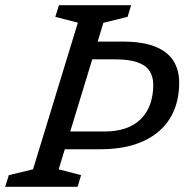

<svg xmlns="http://www.w3.org/2000/svg" viewBox="-40 -721 728 741"><path d="M363.5 -213.5Q410.5 -213.5 445.5 -226Q480.5 -238.5 504 -262Q527.5 -285.5 539.5 -319Q551.5 -352.5 551.5 -394Q551.5 -425 537.2 -447Q523 -469 490.5 -480.5Q458 -492 403 -492H237.5L261 -560.5H433.5Q509.5 -560.5 557.8 -541.5Q606 -522.5 628.8 -487Q651.5 -451.5 651.5 -401.5Q651.5 -344 632.5 -297Q613.5 -250 575.2 -216Q537 -182 480 -163.5Q423 -145 346.5 -145H133.5L155 -213.5ZM260.5 -633.5 173.5 -656 187.5 -701H466L452.5 -656L359 -633L186.5 -67.5L273 -45L259.5 0H-20L-6 -45L87.5 -67.5Z"/></svg>

Font: Newsreader 8pt
Style: Italic
Weight: 400
Italic angle: -17°
Version: Version 1.003